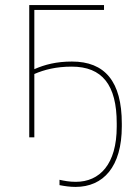

<svg xmlns="http://www.w3.org/2000/svg" viewBox="-20 -540 544 755"><path d="M95 0H115V-249C154 -266 201 -278 262 -278C382 -278 439 -206 439 -55V-42C439 106 372 175 278 175C252 175 233 171 214 167V188C235 192 255 195 277 195C386 195 459 116 459 -43V-54C459 -220 392 -298 263 -298C202 -298 156 -286 115 -268V-501H389V-520H95Z"/></svg>

Font: Fixel Display Thin
Style: Regular
Weight: 100
Designer: AlfaBravo + MacPaw
Foundry: Kyrylo Tkachov, Marchela Mozhyna, Serhii Makarenko, Maria Weinstein, Zakhar Kryvoshyya
Version: Version 1.211